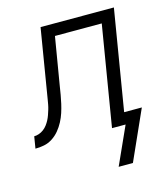

<svg xmlns="http://www.w3.org/2000/svg" viewBox="-144 -602 750 860"><g transform="rotate(-15 230.5 -172.5)"><path d="M366 175H300L379 0H316L393 -465H176L139 -244Q136 -224 132.5 -204Q129 -184 124.5 -164Q120 -144 113.5 -124Q107 -104 97 -85Q87 -66 73 -49Q59 -32 40.5 -20Q22 -8 1.5 -4Q-19 0 -39 0L-30 -55Q-19 -55 -7.5 -59Q4 -63 14 -70.5Q24 -78 31.5 -88Q39 -98 44.5 -108.5Q50 -119 54 -130.5Q58 -142 61.5 -153.5Q65 -165 67 -176Q69 -187 71 -199L124 -520H464L387 -55H469Z"/></g></svg>

Font: Iosevka Curly Light
Style: Italic
Weight: 300
Italic angle: -9°
Monospace: yes
Designer: Belleve Invis
Foundry: Belleve Invis
Version: Version 22.1.2; ttfautohint (v1.8.4)